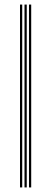

<svg xmlns="http://www.w3.org/2000/svg" viewBox="-20 -820 224 840"><path d="M106.8 0V-800H116.5V0ZM67.5 0V-800H77.2V0ZM87.2 0V-800H97V0Z"/></svg>

Font: Big Shoulders Inline Text ExtraLight
Style: Regular
Weight: 250
Version: Version 2.002